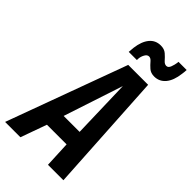

<svg xmlns="http://www.w3.org/2000/svg" viewBox="-311 -990 1064 1064"><g transform="rotate(45 221.0 -457.5)"><path d="M-34 0 225 -706H381L423 0H302L295 -153H141L86 0ZM172 -253H297L287 -602ZM176 -759Q177 -776 179 -794Q186 -849 211 -879.5Q236 -910 277 -910Q305 -910 322 -895Q339 -880 351.5 -865.5Q364 -851 378 -851Q393 -851 400 -870.5Q407 -890 409 -905Q410 -910 410 -915H474Q474 -907 473 -899Q472 -891 471 -883Q464 -824 438 -793Q412 -762 372 -762Q345 -762 328 -777Q311 -792 299 -806.5Q287 -821 274 -821Q260 -821 250.5 -804Q241 -787 240 -768Q240 -764 240 -759Z"/></g></svg>

Font: Georama SemiCondensed SemiBold
Style: Italic
Weight: 600
Width: 4
Italic angle: -9°
Designer: Jean-Baptiste Levee
Foundry: Production Type
Version: Version 1.000